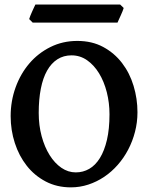

<svg xmlns="http://www.w3.org/2000/svg" viewBox="-20 -810 662 845"><path d="M461.9 -307.1Q461.9 -357.4 450 -404.3Q438 -451.2 416 -487.3Q394 -523.4 363.3 -544.9Q332.5 -566.4 294.9 -566.4Q259.8 -566.4 232.7 -549.1Q205.6 -531.7 187.3 -499.3Q168.9 -466.8 159.7 -419.7Q150.4 -372.6 150.4 -313Q150.4 -258.3 163.3 -210.4Q176.3 -162.6 198.5 -127.2Q220.7 -91.8 250.2 -71.5Q279.8 -51.3 313.5 -51.3Q345.7 -51.3 372.8 -66.9Q399.9 -82.5 419.7 -114.5Q439.5 -146.5 450.7 -194.6Q461.9 -242.7 461.9 -307.1ZM585 -315.9Q585 -271.5 574.2 -230Q563.5 -188.5 544.2 -151.6Q524.9 -114.7 498 -84.2Q471.2 -53.7 438.5 -31.7Q405.8 -9.8 368.7 2.4Q331.5 14.6 292 14.6Q230.5 14.6 181.2 -11.2Q131.8 -37.1 97.7 -80.6Q63.5 -124 45.2 -180.7Q26.9 -237.3 26.9 -298.8Q26.9 -365.2 48.6 -425.3Q70.3 -485.4 109.1 -530.8Q147.9 -576.2 201.9 -603Q255.9 -629.9 320.3 -629.9Q384.8 -629.9 434.1 -603.3Q483.4 -576.7 517.1 -532.7Q550.8 -488.8 567.9 -432.1Q585 -375.5 585 -315.9ZM524.4 -774.9Q522.9 -769.5 519.3 -760.5Q515.6 -751.5 511.2 -741.7Q506.8 -731.9 502.9 -723.4Q499 -714.8 497.1 -710.4H124L108.4 -726.1Q109.9 -731.4 113.3 -740.2Q116.7 -749 121.1 -758.5Q125.5 -768.1 129.4 -776.6Q133.3 -785.2 135.7 -790H508.8Z"/></svg>

Font: Gentium Basic
Style: Bold
Weight: 700
Designer: J. Victor Gaultney and Annie Olsen
Foundry: SIL International
Version: Version 1.100